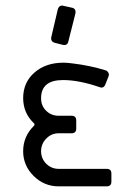

<svg xmlns="http://www.w3.org/2000/svg" viewBox="-20 -660 477 680"><path d="M161.6 -528.3 184.6 -626.5Q189.9 -644 205.6 -639.2L234.4 -632.8Q250 -629.9 247.1 -612.3L222.2 -513.7Q219.2 -498 203.1 -501L174.3 -508.3Q158.7 -512.7 161.6 -528.3ZM374.5 -45.4V-16.6Q374.5 0 357.9 0H188Q136.2 0 99.1 -36.9Q62 -73.7 62 -124.5Q62 -176.3 99.6 -213.9Q105 -219.2 99.6 -224.1Q62.5 -259.3 62 -312Q62 -368.2 102.1 -403.1Q142.1 -438 204.6 -438Q218.3 -438 236.3 -435.5Q298.3 -428.2 355 -410.6Q360.4 -408.7 363.8 -402.6Q367.2 -396.5 364.3 -389.2L353.5 -361.8Q347.2 -345.2 332 -351.6Q259.3 -376.5 203.1 -376.5Q125.5 -376.5 125.5 -312Q125.5 -285.2 143.6 -267.6Q161.6 -250 188 -250H233.4Q250 -250 250 -233.4V-204.6Q250 -188 233.4 -188H188Q162.1 -188 143.8 -169.2Q125.5 -150.4 125.5 -124.5Q125.5 -98.6 143.6 -80.3Q161.6 -62 188 -62H357.9Q374.5 -62 374.5 -45.4Z"/></svg>

Font: GOSTRUS
Style: type_B
Weight: 400
Designer: Юрий и Татьяна Кривогуз
Version: Version 02.00